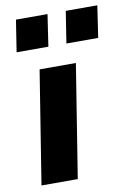

<svg xmlns="http://www.w3.org/2000/svg" viewBox="-84 -786 575 839"><g transform="rotate(-10 204.0 -366.5)"><path d="M31 0 111 -501H272L192 0ZM246 -592 268 -733H408L387 -592ZM25 -592 47 -733H187L166 -592Z"/></g></svg>

Font: Nunito Sans 8pt ExtraBold
Style: Italic
Weight: 800
Italic angle: -9°
Version: Version 3.101;gftools[0.9.27]